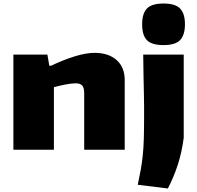

<svg xmlns="http://www.w3.org/2000/svg" viewBox="-20 -850 1117 1090"><path d="M908 -594Q842 -594 814.5 -621.5Q787 -649 787 -712Q787 -774 814.5 -802Q842 -830 908 -830Q976 -830 1003 -801Q1030 -772 1030 -712Q1030 -652 1003 -623Q976 -594 908 -594ZM762 199Q772 153 779 114Q786 75 790.5 32Q795 -11 796.5 -63.5Q798 -116 798 -190Q798 -216 798 -245.5Q798 -275 797 -315Q796 -355 795 -409.5Q794 -464 793 -540H1023V-68Q1012 16 989.5 85Q967 154 933 220ZM56 -540H249L260 -477H270Q344 -512 407 -531Q470 -550 517 -550Q596 -550 642 -509Q688 -468 688 -396V0H458V-321Q458 -351 447 -364Q436 -377 410 -377Q387 -377 352.5 -370.5Q318 -364 286 -355V0H56Z"/></svg>

Font: Encode Sans Wide
Style: Black
Weight: 900
Designer: Pablo Impallari, Andres Torresi
Foundry: Pablo Impallari, Andres Torresi
Version: Version 1.000; ttfautohint (v1.00) -l 8 -r 50 -G 200 -x 14 -